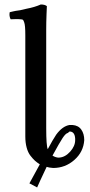

<svg xmlns="http://www.w3.org/2000/svg" viewBox="-20 -718 399 848"><path d="M279.8 -130.9Q270 -128.9 256.6 -108.6Q243.2 -88.4 211.9 -30.8Q223.6 -23.4 235.8 -22H241.2Q267.6 -23.4 289.8 -48.1Q312 -72.8 312 -99.1V-106Q310.1 -137.2 287.1 -137.2Q286.1 -137.2 279.8 -130.9ZM186 19Q148.4 98.6 144 109.9L109.9 91.8L155.8 7.8Q143.6 0 134.5 -8.1Q125.5 -16.1 114.5 -30.3Q103.5 -44.4 97.7 -66.2Q91.8 -87.9 91.8 -115.2V-562Q91.8 -606.9 86.9 -619.1Q84 -627.9 81.1 -630.9Q72.8 -634.8 26.9 -632.8Q19.5 -647.9 22.9 -664.1Q27.8 -665.5 37.4 -667.5Q46.9 -669.4 48.8 -669.9Q66.9 -671.4 96.2 -679.2Q132.8 -686 160.2 -698.2Q178.2 -698.2 187 -690.9Q187 -690.4 185.5 -654.8Q184.1 -619.1 184.1 -585.9V-152.8Q184.1 -74.7 190.9 -59.1Q212.4 -99.6 228 -123Q255.4 -160.6 287.1 -166H299.8Q326.2 -164.1 339.1 -145.5Q352.1 -127 352.1 -99.1Q348.6 -46.9 308.3 -11.5Q268.1 23.9 214.8 23.9Q195.8 22.5 186 19Z"/></svg>

Font: Common Serif Medium
Style: Regular
Weight: 500
Designer: Philipp H. Poll, Khaled Hosny
Foundry: Stefan Peev, Context Ltd.
Version: Version 1.026